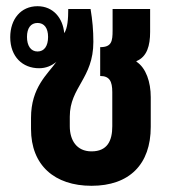

<svg xmlns="http://www.w3.org/2000/svg" viewBox="-20 -586 560 619"><path d="M275 13C397 13 466 -56 466 -177V-273C466 -321 451 -367 420 -387V-389C454 -403 464 -439 464 -483V-557H343V-488C343 -453 340 -434 303 -434V-341C333 -341 342 -324 342 -289V-179C342 -132 326 -98 275 -98C227 -98 205 -134 205 -179V-210C205 -305 281 -333 281 -451C281 -488 278 -521 272 -557H200C200 -526 198 -495 187 -479C183 -527 152 -566 101 -566C47 -566 13 -524 13 -466C13 -403 53 -366 106 -366C128 -366 147 -374 162 -387C134 -347 80 -305 80 -206V-170C80 -53 156 13 275 13ZM101 -420C79 -420 67 -439 67 -467C67 -495 79 -512 101 -512C123 -512 135 -495 135 -467C135 -438 123 -420 101 -420Z"/></svg>

Font: Noto Sans Thai Looped ExtraCondensed
Style: Bold
Weight: 700
Width: 2
Designer: Sasikarn Vongin, Ben Mitchell
Foundry: The Fontpad Ltd
Version: Version 1.001